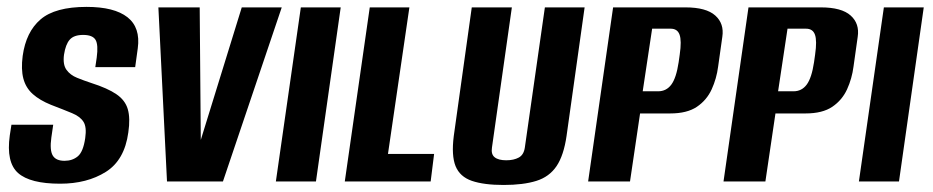

<svg xmlns="http://www.w3.org/2000/svg" viewBox="-20 -516 2653 546"><path d="M151 6.4Q65.7 6.4 31.4 -24Q-2.8 -54.3 7.8 -130.8L12.5 -161.2H131.3L126 -124.7Q121 -89 130 -73.8Q138.9 -58.7 163.5 -58.7Q186 -58.7 201.4 -71.6Q216.7 -84.5 222.3 -123Q227 -154.8 217.3 -169.8Q207.7 -184.8 184.9 -194.2Q162.1 -203.7 124.8 -218Q93.1 -230.8 73.2 -248.5Q53.3 -266.3 46.4 -292.7Q39.5 -319 44.5 -357Q53.9 -425.2 95.3 -460.8Q136.8 -496.4 226.3 -496.4Q305.1 -496.4 342.5 -467Q379.8 -437.6 371.8 -378.8L364.4 -325H251L255 -351.9Q260 -388.8 251.7 -402.7Q243.3 -416.7 216.5 -416.7Q190.2 -416.7 178.4 -403.3Q166.5 -390 162 -360.4Q158.3 -332.3 169.1 -317.4Q179.9 -302.5 199.1 -294.8Q218.3 -287 239.2 -280.1Q286.3 -265.1 311.1 -248Q336 -231 343.4 -205.5Q350.9 -180 344.9 -139.4Q334.2 -60.5 280.8 -27.1Q227.4 6.4 151 6.4Z M454.9 0 430.4 -495H547.9L551 -116.2H550.4L667.5 -495H781.2L614 0Z M764.5 0 835.5 -495H948.9L878.5 0Z M960.5 0 1031.5 -495H1144.2L1083.3 -78.3H1214.5L1204.7 0Z M1412.2 10Q1355.9 10 1321.8 -1.7Q1287.7 -13.5 1275.5 -43.6Q1263.4 -73.8 1270.4 -129.1L1321.6 -495H1435.6L1379 -96.4Q1376 -77.3 1386.7 -68.8Q1397.4 -60.2 1419.7 -60.2Q1441 -60.2 1455.3 -68Q1469.5 -75.7 1472.5 -96.4L1529.5 -495H1642.5L1591.2 -129.8Q1583.2 -74.1 1562.7 -43.6Q1542.1 -13.1 1505.2 -1.6Q1468.2 10 1412.2 10Z M1652.5 0 1723.5 -495H1929.2Q1988.3 -495 2014 -471.9Q2039.8 -448.8 2034.1 -411.3L2022.2 -326.8Q2017.8 -292.6 2003.8 -261.9Q1989.7 -231.2 1961.8 -212.3Q1933.8 -193.4 1885.9 -193.4H1800.2L1771.6 0ZM1807.7 -256.4H1851.5Q1874.9 -256.4 1889 -275.3Q1903.2 -294.3 1909.9 -339L1913 -361Q1918.7 -400.4 1912.5 -417.4Q1906.4 -434.4 1887.4 -434.4H1834.5Z M2037.5 0 2108.5 -495H2314.2Q2373.3 -495 2399 -471.9Q2424.8 -448.8 2419.1 -411.3L2407.2 -326.8Q2402.8 -292.6 2388.8 -261.9Q2374.7 -231.2 2346.8 -212.3Q2318.8 -193.4 2270.9 -193.4H2185.2L2156.6 0ZM2192.7 -256.4H2236.5Q2259.9 -256.4 2274 -275.3Q2288.2 -294.3 2294.9 -339L2298 -361Q2303.7 -400.4 2297.5 -417.4Q2291.4 -434.4 2272.4 -434.4H2219.5Z M2422.5 0 2493.5 -495H2606.9L2536.5 0Z"/></svg>

Font: Alumni Sans SC Thin
Style: Italic
Weight: 100
Italic angle: -8°
Designer: Robert E. Leuschke
Foundry: Robert E. Leuschke
Version: Version 1.016